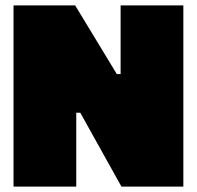

<svg xmlns="http://www.w3.org/2000/svg" viewBox="-20 -690 728 710"><path d="M30 -670H258L412 -416H426V-670H658V0H429L277 -273H262V0H30Z"/></svg>

Font: Cairo Black
Style: Regular
Weight: 900
Designer: Mohamed Gaber, Accademia di Belle Arti di Urbino and others
Foundry: Kief Type Foundry, Accademia di Belle Arti di Urbino and others
Version: Version 3.011